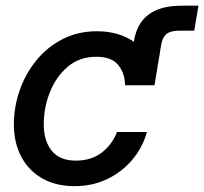

<svg xmlns="http://www.w3.org/2000/svg" viewBox="-20 -636 710 668"><path d="M239.7 11.7Q174.8 11.7 127.4 -15.1Q80.1 -42 54.2 -90.3Q28.3 -138.7 28.3 -203.1Q28.3 -264.2 48.6 -322Q68.8 -379.9 106.7 -426.3Q144.5 -472.7 198 -500Q251.5 -527.3 317.4 -527.3Q392.6 -527.3 445.8 -490.7Q463.9 -616.2 611.3 -616.2H670.4L655.8 -529.3H603.5Q574.2 -529.3 559.8 -518.1Q545.4 -506.8 541 -481.4L517.6 -339.4H415Q414.6 -381.8 391.1 -410.2Q367.7 -438.5 314.9 -438.5Q256.8 -438.5 216.1 -404.1Q175.3 -369.6 153.8 -315.7Q132.3 -261.7 132.3 -204.1Q132.3 -145 160.4 -111.1Q188.5 -77.1 243.7 -77.1Q297.4 -77.1 333.5 -104.7Q369.6 -132.3 387.2 -176.8H491.2Q476.1 -122.6 440.2 -80.1Q404.3 -37.6 352.8 -12.9Q301.3 11.7 239.7 11.7Z"/></svg>

Font: Inter Display Medium
Style: Italic
Weight: 500
Italic angle: -9.39999°
Designer: Rasmus Andersson
Foundry: rsms
Version: Version 4.000;git-a52131595